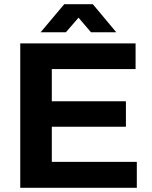

<svg xmlns="http://www.w3.org/2000/svg" viewBox="-20 -892 723 912"><path d="M172.9 -738.8 285.2 -872.1H420.9L532.2 -738.8H412.1L353 -808.1L293 -738.8ZM76.2 0V-686H624V-564H226.1V-411.1H578.1V-290H226.1V-123H629.9V0Z"/></svg>

Font: Archivo
Style: Bold
Weight: 700
Designer: Hector Gatti
Foundry: Omnibus-Type
Version: Version 2.001